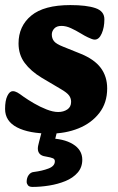

<svg xmlns="http://www.w3.org/2000/svg" viewBox="-20 -510 466 756"><path d="M178 16Q94 16 47 -8.5Q0 -33 0 -81Q0 -114 9 -132.5Q18 -151 30 -151Q39 -151 48 -146Q57 -141 73 -129Q90 -117 114 -103Q138 -89 163.5 -79Q189 -69 209 -69Q230 -69 245 -79Q260 -89 260 -109Q260 -123 252 -134Q244 -145 220 -159L144 -204Q101 -230 77 -262.5Q53 -295 53 -339Q53 -407 103 -448.5Q153 -490 257 -490Q321 -490 356 -478Q391 -466 391 -434Q391 -402 380.5 -378Q370 -354 353 -354Q347 -354 340 -357Q333 -360 326 -363Q315 -368 297 -379Q279 -390 259.5 -399Q240 -408 222 -408Q203 -408 193.5 -397.5Q184 -387 184 -374Q184 -359 192.5 -348Q201 -337 229 -326L296 -299Q351 -277 376.5 -243Q402 -209 402 -162Q402 -105 371 -65Q340 -25 289 -4.5Q238 16 178 16ZM151 -17Q153 -27 158 -31Q163 -35 169 -36L198 -42Q207 -44 211 -39.5Q215 -35 213 -26L186 83L170 35Q230 35 267 57.5Q304 80 304 119Q304 149 285.5 170Q267 191 237.5 203Q208 215 174 220.5Q140 226 108 226Q95 226 90 219.5Q85 213 85 206Q85 190 93 179Q101 168 114 167Q146 163 171 153.5Q196 144 196 125Q196 117 189 113.5Q182 110 159 106Q144 104 136.5 96Q129 88 129 75Q129 69 130.5 62.5Q132 56 134 48Z"/></svg>

Font: Alkatra
Style: Bold
Weight: 700
Designer: Suman Bhandary
Version: Version 1.100;gftools[0.9.22]